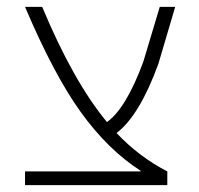

<svg xmlns="http://www.w3.org/2000/svg" viewBox="-20 -540 579 560"><path d="M390 -42Q295 -103 216 -212.5Q137 -322 53 -520H103Q194 -302 292 -184Q348 -224 398 -360L446 -520H491L442 -354Q387 -203 320 -152Q385 -83 468 -40V0H53V-40H390Z"/></svg>

Font: M PLUS 1p Light
Style: Regular
Weight: 300
Version: Version 1.061